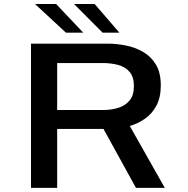

<svg xmlns="http://www.w3.org/2000/svg" viewBox="-20 -912 915 932"><path d="M130.5 0V-700H505.5Q546.5 -700 590.8 -691.2Q635 -682.5 673.8 -660.5Q712.5 -638.5 736.5 -599Q760.5 -559.5 760.5 -498Q760.5 -438.5 739.2 -399Q718 -359.5 683.8 -335.8Q649.5 -312 610 -300.5L780 0H640L482.5 -286H257.5V0ZM257.5 -378H480.5Q521 -378 555 -388.8Q589 -399.5 609.5 -424.8Q630 -450 630 -493.5Q630 -538 609.5 -562.5Q589 -587 554.5 -596.5Q520 -606 477.5 -606H257.5ZM478 -753.5 339.5 -892.5H439.5L559.5 -753.5ZM300 -753.5 150 -892.5H252.5L384 -753.5Z"/></svg>

Font: Trispace SemiExpanded Medium
Style: Regular
Weight: 500
Width: 6
Designer: Tyler Finck
Foundry: Etcetera Type Company
Version: Version 1.210; ttfautohint (v1.8.3)